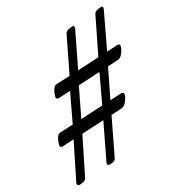

<svg xmlns="http://www.w3.org/2000/svg" viewBox="-184 -671 816 869"><g transform="rotate(-30 224.0 -236.5)"><path d="M-20 88Q-24 88 -26.5 84Q-29 80 -28 76L-27 73L61 -104L1 -101Q-4 -101 -7 -104.5Q-10 -108 -9 -113Q-8 -118 -4 -129.5Q0 -141 7.5 -151Q15 -161 26 -161L91 -164L157 -302L96 -299Q91 -299 87.5 -302.5Q84 -306 85 -311Q86 -316 90.5 -327.5Q95 -339 102.5 -349Q110 -359 120 -359L189 -362L272 -533Q277 -544 290.5 -547Q304 -550 314 -550Q318 -550 318.5 -546.5Q319 -543 319 -538Q319 -537 318 -536Q317 -535 317 -533L235 -364L344 -370L429 -544Q434 -555 446.5 -558Q459 -561 469 -561Q473 -561 475 -557.5Q477 -554 475 -549Q474 -548 474 -547Q474 -546 473 -544L391 -372L447 -375Q452 -375 455 -372Q458 -369 457 -364Q457 -359 451 -347.5Q445 -336 435.5 -326Q426 -316 415 -315L361 -312L294 -174L353 -177Q358 -177 361 -173.5Q364 -170 363 -165Q363 -160 356.5 -148.5Q350 -137 340.5 -127.5Q331 -118 320 -117L265 -114L180 62Q176 72 164.5 74.5Q153 77 143 77Q139 77 137 73Q135 69 136 65L137 62L221 -112L108 -106L19 73Q14 83 2 85.5Q-10 88 -20 88ZM137 -166 250 -172 315 -310 204 -304Z"/></g></svg>

Font: EB Garamond
Style: Italic
Weight: 400
Italic angle: -17.2°
Designer: Georg Duffner and Octavio Pardo
Foundry: Georg Duffner
Version: Version 1.001